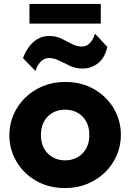

<svg xmlns="http://www.w3.org/2000/svg" viewBox="-20 -942 663 977"><path d="M311.4 15Q228 15 164 -21.8Q100 -58.6 63.8 -120Q27.6 -181.4 27.6 -255Q27.6 -308.5 48.3 -357.2Q69 -405.9 107 -443.6Q145 -481.2 197 -503.1Q249 -525 311.4 -525Q394.8 -525 458.8 -488.2Q522.8 -451.4 558.9 -390Q595.1 -328.6 595.1 -255Q595.1 -201.5 574.4 -152.8Q553.8 -104.1 515.8 -66.4Q477.9 -28.8 426 -6.9Q374.1 15 311.4 15ZM311.4 -126Q346.5 -126 374.4 -141.8Q402.4 -157.5 418.5 -186.4Q434.6 -215.2 434.6 -255Q434.6 -294.8 418.7 -323.7Q402.8 -352.6 374.8 -368.3Q346.9 -384 311.4 -384Q275.9 -384 247.9 -368.3Q220 -352.6 204.1 -323.7Q188.1 -294.8 188.1 -255Q188.1 -215.2 204.2 -186.4Q220.4 -157.5 248.3 -141.8Q276.2 -126 311.4 -126ZM160.1 -581 96.9 -646.5Q117.5 -700.4 151.9 -729.7Q186.4 -759 231.1 -759Q264.6 -759 292.4 -745.6Q320.1 -732.1 345.3 -718.7Q370.5 -705.2 396.1 -705.2Q419 -705.2 435.9 -721.3Q452.8 -737.4 463.4 -770.5L525.9 -704Q514.9 -649.6 480.2 -621.4Q445.6 -593.2 399.9 -593.2Q366 -593.2 336.8 -606.6Q307.5 -620 281.2 -633.4Q254.9 -646.8 230.4 -646.8Q207.1 -646.8 189.4 -630.6Q171.8 -614.4 160.1 -581ZM129.9 -822V-922H492.9V-822Z"/></svg>

Font: Geologica Thin
Style: Regular
Weight: 100
Version: Version 1.010;gftools[0.9.28]